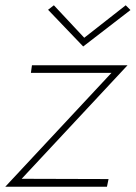

<svg xmlns="http://www.w3.org/2000/svg" viewBox="-30 -707 514 727"><path d="M289 -564 174 -687 152 -670 285 -531 464 -669 446 -687ZM392 -431 -10 0H375L381 -29L52 -30L453 -460H91L87 -431Z"/></svg>

Font: Jost ExtraLight
Style: Italic
Weight: 250
Italic angle: -5°
Version: Version 3.710